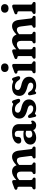

<svg xmlns="http://www.w3.org/2000/svg" viewBox="1520 -2248 740 3820"><g transform="rotate(-90 1890.0 -338.0)"><path d="M217.5 -432.5V-383Q267 -428.5 308.5 -448.5Q350 -468.5 387.5 -468.5Q433 -468.5 465.2 -445Q497.5 -421.5 511 -379.5Q561 -426 601 -447.2Q641 -468.5 678.5 -468.5Q735 -468.5 765.5 -432.5Q796 -396.5 803.5 -334L831 -105.5Q833.5 -85.5 837 -77.2Q840.5 -69 849.5 -65L863.5 -60.5Q873.5 -54.5 879 -47.5Q884.5 -40.5 884.5 -29.5Q884.5 0 851.5 0H677Q647 0 647 -29.5Q647 -47 664.5 -56.5L679 -62Q689 -66 694.2 -74.8Q699.5 -83.5 697 -104L673 -292.5Q668 -333 652.8 -352.8Q637.5 -372.5 607 -372.5Q588.5 -372.5 568 -362.8Q547.5 -353 522.5 -330.5L519 -327.5Q519 -326 519 -324V-105.5Q519 -84 523 -75.2Q527 -66.5 537 -62L551.5 -56.5Q568.5 -47 568.5 -29.5Q568.5 0 538.5 0H366Q336 0 336 -29.5Q336 -47 353.5 -56.5L368 -62Q378 -66 382 -75Q386 -84 386 -105.5V-290.5Q386 -330.5 367.2 -351.5Q348.5 -372.5 317.5 -372.5Q295.5 -372.5 271.8 -362Q248 -351.5 222.5 -328L217.5 -323.5V-105.5Q217.5 -84 221.5 -75Q225.5 -66 235.5 -62L250 -56.5Q267 -47 267 -29.5Q267 0 237 0H64Q31 0 31 -29.5Q31 -48.5 52 -60.5L66 -65Q75.5 -69 80 -77.2Q84.5 -85.5 84.5 -105.5V-326.5Q84.5 -344 79.8 -351Q75 -358 65.5 -361L44 -363.5Q24 -372 24 -390Q24 -411.5 53.5 -422.5L132.5 -452Q151.5 -459 163.5 -462.5Q175.5 -466 187 -466Q201 -466 209.2 -456.8Q217.5 -447.5 217.5 -432.5Z M924 -103.5Q924 -167 978.8 -204.8Q1033.5 -242.5 1127 -242.5Q1165.5 -242.5 1198 -234.5V-347.5Q1198 -379.5 1180.8 -397Q1163.5 -414.5 1133.5 -414.5Q1106.5 -414.5 1091.5 -403.2Q1076.5 -392 1076.5 -375V-347Q1076.5 -285 1005 -285Q973.5 -285 958.5 -299.8Q943.5 -314.5 943.5 -339.5Q943.5 -371.5 968.8 -401Q994 -430.5 1043.2 -449.2Q1092.5 -468 1165.5 -468Q1248.5 -468 1289.5 -432Q1330.5 -396 1330.5 -333.5V-98Q1330.5 -88 1335.5 -81.2Q1340.5 -74.5 1351 -74.5Q1357.5 -74.5 1361.5 -76.8Q1365.5 -79 1369 -82Q1371.5 -84.5 1374.5 -86.2Q1377.5 -88 1381.5 -88Q1400.5 -88 1400.5 -64.5Q1400.5 -37 1374.8 -12.8Q1349 11.5 1305 11.5Q1269 11.5 1243.5 -4.5Q1218 -20.5 1211.5 -48Q1184 -19.5 1144.8 -4Q1105.5 11.5 1062 11.5Q999 11.5 961.5 -20Q924 -51.5 924 -103.5ZM1059 -128.5Q1059 -97.5 1077.8 -81.2Q1096.5 -65 1126 -65Q1166.5 -65 1198 -91.5V-187Q1170 -197 1140 -197Q1103 -197 1081 -178.8Q1059 -160.5 1059 -128.5Z M1641.5 -46.5Q1672.5 -46.5 1688.8 -61Q1705 -75.5 1705 -97.5Q1705 -121 1686.5 -135.8Q1668 -150.5 1629 -161Q1529 -185.5 1485 -223.2Q1441 -261 1441 -322.5Q1441 -386.5 1486 -427.5Q1531 -468.5 1622 -468.5Q1666.5 -468.5 1691.5 -457.2Q1716.5 -446 1730.5 -446Q1743 -446 1749.5 -457.5Q1756 -469 1771 -469Q1782 -469 1791 -461.5Q1800 -454 1806.5 -435.5L1827.5 -371Q1844.5 -320 1814 -309Q1799.5 -303.5 1784 -309.2Q1768.5 -315 1757.5 -330.5Q1708.5 -411.5 1629 -411.5Q1592 -411.5 1575 -395Q1558 -378.5 1558 -355Q1558 -329 1580.2 -312.8Q1602.5 -296.5 1650 -285Q1735 -268 1778.5 -230.8Q1822 -193.5 1822 -130Q1822 -67.5 1774 -28Q1726 11.5 1647.5 11.5Q1611.5 11.5 1590.5 5.2Q1569.5 -1 1558.2 -7Q1547 -13 1541.5 -13Q1533.5 -13 1528 -7Q1522.5 -1 1516.5 5.2Q1510.5 11.5 1501.5 11.5Q1491 11.5 1483.5 4.5Q1476 -2.5 1472.5 -19.5L1456.5 -91Q1451.5 -114.5 1454.2 -130Q1457 -145.5 1472.5 -149.5Q1500 -157 1524 -120.5Q1566 -46.5 1641.5 -46.5Z M2092.5 -46.5Q2123.5 -46.5 2139.8 -61Q2156 -75.5 2156 -97.5Q2156 -121 2137.5 -135.8Q2119 -150.5 2080 -161Q1980 -185.5 1936 -223.2Q1892 -261 1892 -322.5Q1892 -386.5 1937 -427.5Q1982 -468.5 2073 -468.5Q2117.5 -468.5 2142.5 -457.2Q2167.5 -446 2181.5 -446Q2194 -446 2200.5 -457.5Q2207 -469 2222 -469Q2233 -469 2242 -461.5Q2251 -454 2257.5 -435.5L2278.5 -371Q2295.5 -320 2265 -309Q2250.5 -303.5 2235 -309.2Q2219.5 -315 2208.5 -330.5Q2159.5 -411.5 2080 -411.5Q2043 -411.5 2026 -395Q2009 -378.5 2009 -355Q2009 -329 2031.2 -312.8Q2053.5 -296.5 2101 -285Q2186 -268 2229.5 -230.8Q2273 -193.5 2273 -130Q2273 -67.5 2225 -28Q2177 11.5 2098.5 11.5Q2062.5 11.5 2041.5 5.2Q2020.5 -1 2009.2 -7Q1998 -13 1992.5 -13Q1984.5 -13 1979 -7Q1973.5 -1 1967.5 5.2Q1961.5 11.5 1952.5 11.5Q1942 11.5 1934.5 4.5Q1927 -2.5 1923.5 -19.5L1907.5 -91Q1902.5 -114.5 1905.2 -130Q1908 -145.5 1923.5 -149.5Q1951 -157 1975 -120.5Q2017 -46.5 2092.5 -46.5Z M2452.5 -537.5Q2414 -537.5 2390.8 -558.2Q2367.5 -579 2367.5 -613Q2367.5 -647 2390.8 -667.5Q2414 -688 2452.5 -688Q2491.5 -688 2514.8 -667.5Q2538 -647 2538 -613Q2538 -579 2514.8 -558.2Q2491.5 -537.5 2452.5 -537.5ZM2528.5 -432.5V-105.5Q2528.5 -85.5 2533 -77.2Q2537.5 -69 2547 -65L2561 -60.5Q2581.5 -49 2581.5 -29.5Q2581.5 0 2549 0H2374.5Q2341.5 0 2341.5 -29.5Q2341.5 -49 2362.5 -60.5L2376.5 -65Q2386 -69 2390.5 -77.2Q2395 -85.5 2395 -105.5V-326.5Q2395 -344 2390.2 -351Q2385.5 -358 2376 -361L2354.5 -363.5Q2334.5 -372 2334.5 -390Q2334.5 -411.5 2364 -422.5L2443.5 -452Q2462.5 -459 2474.5 -462.5Q2486.5 -466 2498 -466Q2512.5 -466 2520.5 -456.8Q2528.5 -447.5 2528.5 -432.5Z M2818 -432.5V-383Q2867.5 -428.5 2909 -448.5Q2950.5 -468.5 2988 -468.5Q3033.5 -468.5 3065.8 -445Q3098 -421.5 3111.5 -379.5Q3161.5 -426 3201.5 -447.2Q3241.5 -468.5 3279 -468.5Q3335.5 -468.5 3366 -432.5Q3396.5 -396.5 3404 -334L3431.5 -105.5Q3434 -85.5 3437.5 -77.2Q3441 -69 3450 -65L3464 -60.5Q3474 -54.5 3479.5 -47.5Q3485 -40.5 3485 -29.5Q3485 0 3452 0H3277.5Q3247.5 0 3247.5 -29.5Q3247.5 -47 3265 -56.5L3279.5 -62Q3289.5 -66 3294.8 -74.8Q3300 -83.5 3297.5 -104L3273.5 -292.5Q3268.5 -333 3253.2 -352.8Q3238 -372.5 3207.5 -372.5Q3189 -372.5 3168.5 -362.8Q3148 -353 3123 -330.5L3119.5 -327.5Q3119.5 -326 3119.5 -324V-105.5Q3119.5 -84 3123.5 -75.2Q3127.5 -66.5 3137.5 -62L3152 -56.5Q3169 -47 3169 -29.5Q3169 0 3139 0H2966.5Q2936.5 0 2936.5 -29.5Q2936.5 -47 2954 -56.5L2968.5 -62Q2978.5 -66 2982.5 -75Q2986.5 -84 2986.5 -105.5V-290.5Q2986.5 -330.5 2967.8 -351.5Q2949 -372.5 2918 -372.5Q2896 -372.5 2872.2 -362Q2848.5 -351.5 2823 -328L2818 -323.5V-105.5Q2818 -84 2822 -75Q2826 -66 2836 -62L2850.5 -56.5Q2867.5 -47 2867.5 -29.5Q2867.5 0 2837.5 0H2664.5Q2631.5 0 2631.5 -29.5Q2631.5 -48.5 2652.5 -60.5L2666.5 -65Q2676 -69 2680.5 -77.2Q2685 -85.5 2685 -105.5V-326.5Q2685 -344 2680.2 -351Q2675.5 -358 2666 -361L2644.5 -363.5Q2624.5 -372 2624.5 -390Q2624.5 -411.5 2654 -422.5L2733 -452Q2752 -459 2764 -462.5Q2776 -466 2787.5 -466Q2801.5 -466 2809.8 -456.8Q2818 -447.5 2818 -432.5Z M3632.5 -537.5Q3594 -537.5 3570.8 -558.2Q3547.5 -579 3547.5 -613Q3547.5 -647 3570.8 -667.5Q3594 -688 3632.5 -688Q3671.5 -688 3694.8 -667.5Q3718 -647 3718 -613Q3718 -579 3694.8 -558.2Q3671.5 -537.5 3632.5 -537.5ZM3708.5 -432.5V-105.5Q3708.5 -85.5 3713 -77.2Q3717.5 -69 3727 -65L3741 -60.5Q3761.5 -49 3761.5 -29.5Q3761.5 0 3729 0H3554.5Q3521.5 0 3521.5 -29.5Q3521.5 -49 3542.5 -60.5L3556.5 -65Q3566 -69 3570.5 -77.2Q3575 -85.5 3575 -105.5V-326.5Q3575 -344 3570.2 -351Q3565.5 -358 3556 -361L3534.5 -363.5Q3514.5 -372 3514.5 -390Q3514.5 -411.5 3544 -422.5L3623.5 -452Q3642.5 -459 3654.5 -462.5Q3666.5 -466 3678 -466Q3692.5 -466 3700.5 -456.8Q3708.5 -447.5 3708.5 -432.5Z"/></g></svg>

Font: Fraunces 72pt SuperSoft SemiBold
Style: Regular
Weight: 600
Version: Version 1.000;[b76b70a41]